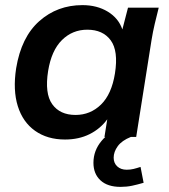

<svg xmlns="http://www.w3.org/2000/svg" viewBox="-20 -535 660 750"><path d="M234 10Q165 10 117 -24Q69 -58 49.5 -120.5Q30 -183 43 -268Q63 -390 133.5 -452.5Q204 -515 302 -515Q359 -515 401 -489.5Q443 -464 458 -420L480 -505H600Q592 -474 584.5 -442Q577 -410 572 -379L512 0H388L399 -69Q372 -32 330 -11Q288 10 234 10ZM275 -86Q333 -86 374.5 -126.5Q416 -167 429 -248Q443 -336 412.5 -377.5Q382 -419 321 -419Q263 -419 222 -378.5Q181 -338 168 -258Q154 -170 184 -128Q214 -86 275 -86ZM451 195Q400 195 372.5 169.5Q345 144 345 101Q345 53 377 15Q409 -23 458 -42L491 0Q456 14 440 36Q424 58 424 81Q424 102 438 115Q452 128 475 128Q489 128 501.5 125Q514 122 529 117L541 179Q517 186 496 190.5Q475 195 451 195Z"/></svg>

Font: Mulish
Style: Bold Italic
Weight: 700
Italic angle: -9°
Designer: Vernon Adams
Foundry: Vernon Adams
Version: Version 3.603; ttfautohint (v1.8.3)